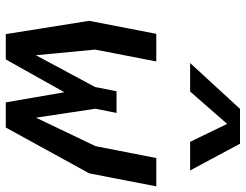

<svg xmlns="http://www.w3.org/2000/svg" viewBox="-113 -737 850 664"><g transform="rotate(90 312.0 -405.0)"><path d="M98 0H185.5L299 -202.5L334 0H421L579.5 -288.5L624.5 -520.5H526.5L485.5 -310.5L387 -104.5L356 -310L370.5 -383H295.5L281 -309L171 -104L151.5 -309L192.5 -520.5H97L52 -288.5ZM198 -637.5H296.5L408.5 -765.5L470.5 -637.5H569.5L477 -810H356.5Z"/></g></svg>

Font: Monaspace Krypton Medium
Style: Italic
Weight: 500
Italic angle: -11°
Designer: Riley Cran & the Lettermatic Team
Foundry: Lettermatic
Version: Version 1.101 (Monaspace Krypton)